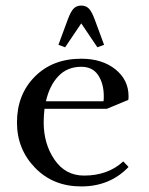

<svg xmlns="http://www.w3.org/2000/svg" viewBox="-20 -663 534 690"><path d="M41 -223Q41 -323 105 -387.5Q169 -452 272 -452Q347 -452 394.5 -414Q442 -376 442 -317Q442 -308 441 -304L364 -272H140Q137 -248 137 -223Q137 -146 176 -89Q215 -32 282 -32Q368 -32 423 -83L442 -63Q375 7 272 7Q171 7 106 -60Q41 -127 41 -223ZM145 -299H352Q353 -305 353 -317Q353 -362 333 -392.5Q313 -423 272 -423Q222 -423 190 -389.5Q158 -356 145 -299ZM190 -502 224 -594Q234 -621 244.5 -632Q255 -643 272 -643Q289 -643 299.5 -632Q310 -621 320 -594L354 -502L330 -493L272 -579L214 -493Z"/></svg>

Font: Dihjauti
Style: Bold
Weight: 700
Designer: T. Christopher White
Version: Version 3.0.0